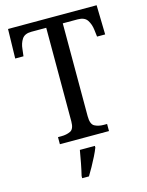

<svg xmlns="http://www.w3.org/2000/svg" viewBox="-136 -796 841 1099"><g transform="rotate(-15 284.5 -246.5)"><path d="M138 0V-42H158Q189 -42 212 -53Q235 -64 235 -109V-664H147Q107 -664 91 -639.5Q75 -615 72 -582L67 -540H18L22 -714H547L551 -540H503L498 -582Q494 -615 478 -639.5Q462 -664 421 -664H333V-114Q333 -66 355.5 -54Q378 -42 409 -42H429V0ZM211 208Q219 175 226.5 136Q234 97 240 61H329V71Q321 92 307.5 119Q294 146 279 173Q264 200 251 221H211Z"/></g></svg>

Font: Noto Serif Tamil SemiCondensed
Style: Italic
Weight: 400
Width: 4
Italic angle: -12°
Designer: Indian Type Foundry, Tom Grace, and the Monotype Design Team
Foundry: Monotype Imaging Inc.
Version: Version 2.003; ttfautohint (v1.8.4.7-5d5b)